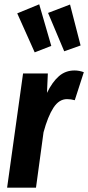

<svg xmlns="http://www.w3.org/2000/svg" viewBox="-20 -871 409 891"><path d="M369 -536 327 -406Q309 -411 291 -411Q254 -411 228 -371Q202 -331 182 -257L147 0H13L87 -530H202L198 -440Q223 -491 253.5 -517.5Q284 -544 326 -544Q347 -544 369 -536ZM162 -851 218 -658 141 -628 60 -809ZM305 -850 354 -660 278 -633 203 -811Z"/></svg>

Font: Fira Sans Extra Condensed SemiBold
Style: Italic
Weight: 600
Width: 3
Italic angle: -8°
Designer: Carrois Corporate & Edenspiekermann AG
Foundry: Carrois Corporate GbR & Edenspiekermann AG
Version: Version 4.203